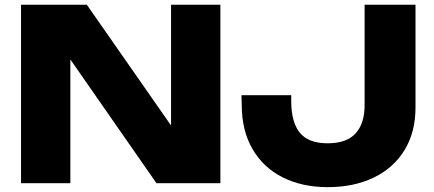

<svg xmlns="http://www.w3.org/2000/svg" viewBox="-20 -770 1826 807"><path d="M699 -137V-750H906.3V0H637.6L211.6 -612.3L275.7 -625.5V0H68.4V-750H345L763.4 -150.2ZM1204.1 -370V-345.5Q1204.1 -256.3 1240.3 -212Q1276.5 -167.7 1357.5 -167.7Q1436.5 -167.7 1474.5 -209.2Q1512.5 -250.7 1512.5 -328.4V-750H1726.4V-317.5Q1726.4 -214.8 1680.4 -139.3Q1634.3 -63.9 1550.8 -23.6Q1467.3 16.6 1357.5 16.6Q1249 16.6 1167.1 -25.1Q1085.3 -66.8 1040.7 -144.6Q996.1 -222.3 996.1 -328.4L994.8 -370Z"/></svg>

Font: Unbounded Variable
Style: Regular
Weight: 400
Designer: Luke Prowse, Jean-Baptiste Morizot, Fátima Lázaro, Florian Runge
Foundry: NaN
Version: Version 1.600;FEAKit 1.0